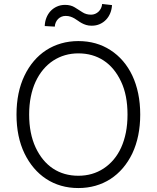

<svg xmlns="http://www.w3.org/2000/svg" viewBox="-20 -946 797 976"><path d="M104.4 -561.4Q124.3 -603 152.2 -635.7Q180 -668.3 214.8 -690.9Q249.6 -713.4 290.8 -725.3Q332 -737.2 378.2 -737.2Q470.5 -737.2 541.2 -691.4Q577.1 -668.3 605.1 -635.7Q633.2 -603 652.7 -561.6Q672.2 -520.2 682.5 -470.5Q692.8 -420.8 692.8 -363.6Q692.8 -251.8 652.7 -166.2Q632.5 -124.3 604.4 -91.4Q576.3 -58.6 541.4 -36Q506.4 -13.5 465.4 -1.8Q424.4 9.9 378.2 9.9Q331.3 9.9 290.3 -2Q249.3 -13.8 214.7 -36.6Q180 -59.3 152.3 -92Q124.6 -124.6 104.4 -166.2Q63.9 -250 63.9 -363.6Q63.9 -477.3 104.4 -561.4ZM128.2 -363.6Q128.2 -267.4 160.9 -196.7Q194.2 -125.7 249.6 -89.1Q305 -52.6 378.2 -52.6Q450.6 -52.6 506.7 -89.5Q535.2 -108.3 557.7 -134.9Q580.3 -161.6 595.9 -196Q611.5 -230.5 619.9 -272.4Q628.2 -314.3 628.2 -363.6Q628.2 -462.4 595.5 -531.2Q562.1 -602.3 506.7 -638.5Q451.3 -674.7 378.2 -674.7Q307.5 -674.7 250.4 -637.8Q222.3 -619.3 199.8 -592.5Q177.2 -565.7 161.2 -531.2Q145.2 -496.8 136.7 -454.7Q128.2 -412.6 128.2 -363.6ZM310.7 -921.2Q339.8 -921.2 359.7 -908.7Q369.7 -902.7 379.4 -896.3Q389.2 -889.9 398.8 -883.9Q417.6 -871.4 443.2 -871.4Q453.8 -871.4 463.6 -875.5Q473.4 -879.6 481 -886.9Q488.6 -894.2 493.4 -904.1Q498.2 -914.1 499.3 -925.8L549.4 -920.1Q548.3 -898.4 540.5 -879.3Q532.7 -860.1 519.2 -845.9Q505.7 -831.7 487.2 -823.5Q468.8 -815.3 446 -815.3Q430 -815.3 418 -819.1Q405.9 -822.8 395.8 -828.3Q385.7 -833.8 377 -840.2Q368.3 -846.6 358.8 -852.1Q349.4 -857.6 338.6 -861.3Q327.8 -865.1 313.6 -865.1Q302.2 -865.1 292.4 -861Q282.7 -856.9 275.4 -849.6Q268.1 -842.3 263.7 -832.4Q259.2 -822.4 258.5 -810.7L207.4 -813.6Q208.1 -835.6 215.7 -855.3Q223.4 -875 236.9 -889.6Q250.4 -904.1 269.2 -912.6Q288 -921.2 310.7 -921.2Z"/></svg>

Font: Inter P Light
Style: Regular
Weight: 300
Designer: Rasmus Andersson
Foundry: rsms
Version: Version 3.018;git-588b23468